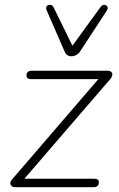

<svg xmlns="http://www.w3.org/2000/svg" viewBox="-20 -778 494 798"><path d="M42 0Q36 0 31.5 -2.5Q27 -5 24.5 -9.5Q22 -14 23 -19.5Q24 -25 29 -31L399 -461L402 -449H109Q100 -449 95 -453Q90 -457 90 -464Q90 -474 95.5 -479Q101 -484 111 -484H428Q435 -484 440 -481Q445 -478 446.5 -473.5Q448 -469 446 -462.5Q444 -456 438 -449L70 -22L67 -35H372Q391 -35 391 -21Q391 -11 385.5 -5.5Q380 0 370 0ZM277 -544Q268 -544 260.5 -548.5Q253 -553 248 -565L174 -735Q170 -744 172.5 -749.5Q175 -755 181 -757Q187 -759 193 -757Q199 -755 203 -747L281 -588L398 -749Q403 -756 409.5 -757.5Q416 -759 421 -756Q426 -753 427.5 -747.5Q429 -742 424 -734L314 -566Q307 -554 296.5 -549Q286 -544 277 -544Z"/></svg>

Font: Nunito ExtraLight
Style: Italic
Weight: 200
Italic angle: -9°
Designer: Vernon Adams
Foundry: Vernon Adams
Version: Version 3.602